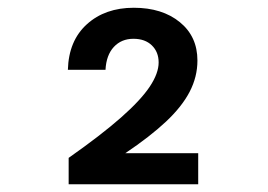

<svg xmlns="http://www.w3.org/2000/svg" viewBox="-20 -776 690 495"><path d="M157 -301V-369Q241 -428 292 -473Q343 -518 366 -552.5Q389 -587 389 -615Q389 -642 371.5 -659Q354 -676 324 -676Q293 -676 273.5 -655Q254 -634 252 -596H155Q157 -671 204 -713.5Q251 -756 325 -756Q398 -756 443.5 -719Q489 -682 489 -620Q489 -578 469 -539.5Q449 -501 408 -462.5Q367 -424 303 -381H491V-301Z"/></svg>

Font: Azeret Mono Thin Medium
Style: Regular
Weight: 500
Version: Version 1.002